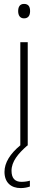

<svg xmlns="http://www.w3.org/2000/svg" viewBox="-20 -745 245 983"><path d="M103 -725C81 -725 73 -709 73 -688C73 -667 82 -651 103 -651C125 -651 134 -666 134 -688C134 -709 127 -725 103 -725ZM39 129C39 82 73 41 120 0H122V-529H84V-1C32 42 3 88 3 135C3 189 36 218 86 218C105 218 122 214 133 210V180C124 183 107 186 90 186C56 186 39 167 39 129Z"/></svg>

Font: Noto Sans SemiCondensed ExtraLight
Style: Regular
Weight: 200
Width: 4
Designer: Monotype Design Team
Foundry: Monotype Imaging Inc.
Version: Version 2.013